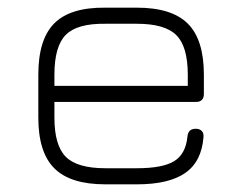

<svg xmlns="http://www.w3.org/2000/svg" viewBox="-20 -481 632 501"><path d="M122 -215V-174Q122 -101.5 151.8 -71.8Q181.5 -42 255 -42H337Q404.5 -42 434.5 -60.5Q464.5 -79 469 -124Q470 -134.5 475.2 -139.8Q480.5 -145 491 -145Q501 -145 506.5 -139.2Q512 -133.5 511 -123Q506 -59.5 463.5 -29.8Q421 0 337 0H255Q163.5 0 121.8 -41.8Q80 -83.5 80 -174V-286Q80 -378.5 121.8 -420.2Q163.5 -462 255 -461H337Q428.5 -461 470.2 -419.2Q512 -377.5 512 -286V-236Q512 -215 491 -215ZM255 -419Q181.5 -420 151.8 -390.2Q122 -360.5 122 -286V-257H470V-286Q470 -359.5 440.2 -389.2Q410.5 -419 337 -419Z"/></svg>

Font: Jura Light Light
Style: Regular
Weight: 300
Version: Version 5.106